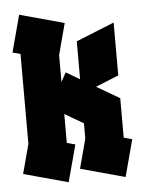

<svg xmlns="http://www.w3.org/2000/svg" viewBox="-50 -715 570 756"><g transform="rotate(-5 235.0 -337.0)"><path d="M191 0 15 -48 46 -164V-520L15 -528L54 -674L230 -626L197 -502V-396L217 -432L271 -400V-550L422 -611V-402L331 -365L422 -312V-156L455 -147L416 -1L240 -49L271 -165V-226L197 -269V-155L230 -146Z"/></g></svg>

Font: Blaka
Style: Regular
Weight: 400
Designer: Mohamed Gaber
Foundry: Kief Type Foundry
Version: Version 1.003; ttfautohint (v1.8.4.7-5d5b)